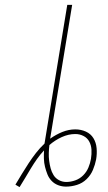

<svg xmlns="http://www.w3.org/2000/svg" viewBox="-20 -755 440 785"><path d="M60 10 43 0Q56 -22 69.5 -44Q83 -66 97 -87.5Q111 -109 127 -129.5Q143 -150 162 -168L255 -735H275L185 -188Q209 -205 235 -215.5Q261 -226 288 -226Q311 -226 331 -217Q351 -208 362 -190Q373 -172 375 -149Q377 -126 373 -103Q369 -82 360 -60.5Q351 -39 334 -22.5Q317 -6 294.5 1Q272 8 250 8Q233 8 217.5 2Q202 -4 191 -15.5Q180 -27 174 -42Q168 -57 164 -73Q160 -89 159.5 -106Q159 -123 160 -140Q144 -123 131 -104.5Q118 -86 106.5 -67Q95 -48 83.5 -28.5Q72 -9 60 10ZM251 -11Q269 -11 287.5 -17.5Q306 -24 320 -38Q334 -52 341.5 -70Q349 -88 352 -106Q355 -125 354 -143Q353 -161 345 -176Q337 -191 321.5 -199Q306 -207 288 -207Q260 -207 232.5 -194.5Q205 -182 182 -162Q180 -146 179.5 -129.5Q179 -113 181 -97.5Q183 -82 187 -67Q191 -52 199 -39Q207 -26 221 -18.5Q235 -11 251 -11Z"/></svg>

Font: Iosevka Aile Thin Oblique
Style: Regular
Weight: 100
Italic angle: -9°
Designer: Belleve Invis
Foundry: Belleve Invis
Version: Version 31.1.0; ttfautohint (v1.8.4)